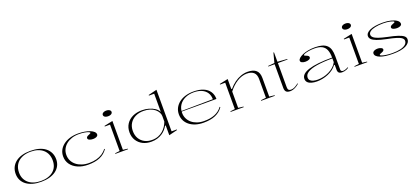

<svg xmlns="http://www.w3.org/2000/svg" viewBox="50 -1914 6719 3098"><g transform="rotate(-20 3409.5 -365.0)"><path d="M406 -515Q487 -515 552 -497Q617 -479 662.5 -443.5Q708 -408 732 -358Q756 -308 756 -246Q756 -186 731.5 -137.5Q707 -89 661 -55Q615 -21 551 -3Q487 15 406 15Q327 15 263 -3Q199 -21 153.5 -55Q108 -89 84 -137.5Q60 -186 60 -246Q60 -308 84 -358Q108 -408 153.5 -443.5Q199 -479 263 -497Q327 -515 406 -515ZM408 -501Q319 -501 253.5 -470Q188 -439 153 -381.5Q118 -324 118 -246Q118 -189 138 -144Q158 -99 195.5 -66.5Q233 -34 286.5 -16.5Q340 1 406 1Q474 1 527.5 -16Q581 -33 619.5 -65.5Q658 -98 677.5 -143.5Q697 -189 697 -246Q697 -305 677.5 -352Q658 -399 620 -432.5Q582 -466 528.5 -483.5Q475 -501 408 -501Z M1212 15Q1113 15 1037 -18.5Q961 -52 918.5 -111Q876 -170 876 -247Q876 -307 901.5 -355.5Q927 -404 974 -440Q1021 -476 1085.5 -495.5Q1150 -515 1228 -515Q1285 -515 1336 -506.5Q1387 -498 1427.5 -482Q1468 -466 1491 -444Q1514 -422 1514 -396Q1514 -380 1502 -369.5Q1490 -359 1470.5 -353.5Q1451 -348 1428 -348Q1392 -348 1366 -359.5Q1340 -371 1340 -394Q1340 -406 1351.5 -417Q1363 -428 1385 -435Q1421 -449 1421 -457Q1421 -466 1398 -476Q1375 -486 1333 -493.5Q1291 -501 1233 -501Q1168 -501 1113.5 -482.5Q1059 -464 1018.5 -431Q978 -398 955.5 -353Q933 -308 933 -254Q933 -199 955 -154Q977 -109 1017.5 -76Q1058 -43 1113.5 -24.5Q1169 -6 1236 -6Q1306 -6 1363 -21Q1420 -36 1464.5 -65Q1509 -94 1541 -138L1550 -129Q1524 -92 1491 -65Q1458 -38 1416 -20Q1374 -2 1323 6.5Q1272 15 1212 15Z M1781 -610Q1759 -610 1742 -616Q1725 -622 1715.5 -633Q1706 -644 1706 -658Q1706 -673 1715.5 -683.5Q1725 -694 1742 -700.5Q1759 -707 1781 -707Q1804 -707 1821 -700.5Q1838 -694 1847.5 -683.5Q1857 -673 1857 -658Q1857 -644 1847.5 -633Q1838 -622 1821 -616Q1804 -610 1781 -610ZM1682 0V-10L1763 -20V-473H1673V-484L1819 -515V-20L1900 -10V0Z M2659 -745V-31H2749V-21L2603 15V-149L2593 -156Q2574 -121 2546.5 -90Q2519 -59 2482 -35.5Q2445 -12 2399 1.5Q2353 15 2298 15Q2216 15 2152.5 -17.5Q2089 -50 2052 -109Q2015 -168 2015 -247Q2015 -329 2054.5 -389.5Q2094 -450 2163.5 -482.5Q2233 -515 2325 -515Q2386 -515 2442 -499Q2498 -483 2540.5 -454.5Q2583 -426 2603 -385V-698H2513V-709ZM2344 -496Q2264 -496 2203 -465.5Q2142 -435 2107.5 -379.5Q2073 -324 2073 -250Q2073 -175 2104.5 -121Q2136 -67 2191.5 -37.5Q2247 -8 2318 -8Q2378 -8 2425 -26.5Q2472 -45 2507 -75.5Q2542 -106 2565.5 -143Q2589 -180 2603 -219V-314Q2603 -344 2586 -376.5Q2569 -409 2536 -436Q2503 -463 2455 -479.5Q2407 -496 2344 -496Z M3208 -515Q3308 -515 3377 -486Q3446 -457 3482 -403Q3518 -349 3518 -275H2920V-285L3462 -291Q3462 -356 3431.5 -403Q3401 -450 3344 -475.5Q3287 -501 3207 -501Q3123 -501 3058 -470Q2993 -439 2956.5 -383Q2920 -327 2920 -251Q2920 -199 2941.5 -154.5Q2963 -110 3001 -77.5Q3039 -45 3092.5 -26.5Q3146 -8 3210 -8Q3262 -7 3308.5 -14.5Q3355 -22 3394.5 -38Q3434 -54 3466.5 -79Q3499 -104 3523 -138L3532 -129Q3507 -92 3473.5 -65Q3440 -38 3398 -20Q3356 -2 3305 6.5Q3254 15 3194 15Q3119 15 3058 -4.5Q2997 -24 2953.5 -59Q2910 -94 2886.5 -142Q2863 -190 2863 -247Q2863 -307 2888 -355.5Q2913 -404 2958.5 -440Q3004 -476 3067.5 -495.5Q3131 -515 3208 -515Z M4421 -10V0H4186V-10L4275 -20V-341Q4275 -417 4235 -454.5Q4195 -492 4115 -492Q4072 -492 4029 -478Q3986 -464 3945 -438Q3904 -412 3867 -377Q3830 -342 3798 -300V-20L3887 -10V0H3661V-10L3741 -20V-473H3652V-484L3798 -515V-346L3809 -340Q3856 -396 3909.5 -435Q3963 -474 4021 -494.5Q4079 -515 4136 -515Q4186 -515 4223 -504Q4260 -493 4284 -471Q4308 -449 4319.5 -416Q4331 -383 4331 -338V-20Z M4681 15Q4634 15 4613 -6.5Q4592 -28 4592 -75V-480H4484V-490L4595 -500L4638 -664H4648V-502L4813 -490V-480H4648V-66Q4648 -32 4661 -18Q4674 -4 4701 -4Q4738 -4 4768.5 -21Q4799 -38 4833 -64L4838 -56Q4826 -44 4809 -32Q4792 -20 4771.5 -9Q4751 2 4728 8.5Q4705 15 4681 15Z M5291 -515Q5365 -515 5415.5 -500.5Q5466 -486 5497.5 -456Q5529 -426 5542.5 -379Q5556 -332 5556 -268V-37Q5556 -18 5567.5 -10Q5579 -2 5595 -2Q5615 -2 5639.5 -10.5Q5664 -19 5686 -31V-20Q5671 -9 5652 -1Q5633 7 5613.5 11Q5594 15 5574 15Q5536 15 5518 -2Q5500 -19 5500 -54Q5500 -84 5500 -98Q5500 -112 5500 -120Q5500 -128 5500 -135L5489 -142Q5462 -103 5423 -74Q5384 -45 5337 -25Q5290 -5 5240 5Q5190 15 5142 15Q5092 15 5051 4Q5010 -7 4986 -31Q4962 -55 4962 -93Q4962 -178 5095.5 -221Q5229 -264 5500 -264Q5500 -346 5478 -398Q5456 -450 5408 -475Q5360 -500 5280 -500Q5223 -500 5179 -492Q5135 -484 5110.5 -474Q5086 -464 5086 -454Q5086 -450 5095 -445Q5104 -440 5125 -432Q5163 -418 5163 -393Q5163 -371 5137 -359.5Q5111 -348 5076 -348Q5043 -348 5017.5 -359.5Q4992 -371 4992 -394Q4992 -416 5016 -437.5Q5040 -459 5082 -477Q5124 -495 5178 -505Q5232 -515 5291 -515ZM5500 -250Q5339 -250 5231.5 -232Q5124 -214 5071 -179.5Q5018 -145 5018 -95Q5018 -63 5038 -44Q5058 -25 5091.5 -16.5Q5125 -8 5165 -8Q5210 -8 5260 -19Q5310 -30 5357 -53Q5404 -76 5441.5 -109Q5479 -142 5500 -185Z M5889 -610Q5867 -610 5850 -616Q5833 -622 5823.5 -633Q5814 -644 5814 -658Q5814 -673 5823.5 -683.5Q5833 -694 5850 -700.5Q5867 -707 5889 -707Q5912 -707 5929 -700.5Q5946 -694 5955.5 -683.5Q5965 -673 5965 -658Q5965 -644 5955.5 -633Q5946 -622 5929 -616Q5912 -610 5889 -610ZM5790 0V-10L5871 -20V-473H5781V-484L5927 -515V-20L6008 -10V0Z M6446 15Q6378 15 6323 7.5Q6268 0 6229 -15Q6190 -30 6169.5 -50Q6149 -70 6149 -96Q6149 -113 6161 -124.5Q6173 -136 6193 -142.5Q6213 -149 6236 -149Q6258 -149 6277.5 -143.5Q6297 -138 6309.5 -129Q6322 -120 6322 -106Q6322 -94 6312 -84Q6302 -74 6285 -68Q6259 -59 6248.5 -53Q6238 -47 6238 -40Q6238 -31 6266 -21.5Q6294 -12 6341 -5.5Q6388 1 6445 1Q6525 1 6582 -13Q6639 -27 6669.5 -53.5Q6700 -80 6700 -118Q6700 -144 6674.5 -165Q6649 -186 6589 -205Q6529 -224 6426 -244Q6327 -265 6269 -287Q6211 -309 6186 -334Q6161 -359 6161 -389Q6161 -447 6240 -481Q6319 -515 6459 -515Q6535 -515 6596.5 -500Q6658 -485 6694.5 -459Q6731 -433 6731 -398Q6731 -382 6718.5 -372Q6706 -362 6686.5 -357Q6667 -352 6646 -352Q6629 -352 6613.5 -355Q6598 -358 6585.5 -363Q6573 -368 6565.5 -376.5Q6558 -385 6558 -395Q6558 -421 6603 -437Q6625 -444 6633.5 -449.5Q6642 -455 6642 -461Q6642 -468 6626.5 -475Q6611 -482 6584.5 -488Q6558 -494 6526.5 -497.5Q6495 -501 6462 -501Q6382 -501 6324 -488.5Q6266 -476 6235 -453Q6204 -430 6204 -399Q6204 -373 6228 -351Q6252 -329 6306.5 -310Q6361 -291 6450 -272Q6561 -250 6625 -228.5Q6689 -207 6717 -183.5Q6745 -160 6745 -128Q6745 -94 6724.5 -67.5Q6704 -41 6665.5 -22.5Q6627 -4 6571.5 5.5Q6516 15 6446 15Z"/></g></svg>

Font: Kalnia SemiExpanded ExtraLight
Style: Regular
Weight: 250
Width: 6
Designer: Frida Medrano
Foundry: Frida Medrano
Version: Version 1.105